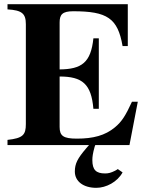

<svg xmlns="http://www.w3.org/2000/svg" viewBox="-20 -696 707 921"><path d="M407 0C403 5 401 6 393 16C352 64 339 89 339 127C339 174 380 205 442 205C489 205 543 177 568 131L545 115C542 117 540 119 532 123C512 133 500 136 484 136C441 136 423 119 423 72C423 57 425 40 434 8C435 5 436 2 437 0H601L641 -208H613C583 -143 565 -113 531 -85C484 -46 427 -31 349 -31C284 -31 266 -44 266 -87V-329C375 -329 418 -293 428 -174H454V-512H428C416 -396 372 -364 266 -363V-588C266 -626 279 -642 331 -642C494 -642 545 -609 568 -475H593V-676H16V-651C85 -647 104 -631 104 -580V-101C104 -49 90 -33 16 -25V0Z"/></svg>

Font: XITS Math
Style: Bold
Weight: 700
Designer: MicroPress Inc., with final additions and corrections provided by Coen Hoffman, Elsevier (retired)
Version: Version 1.302